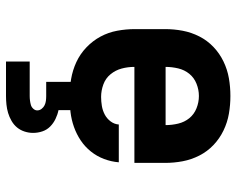

<svg xmlns="http://www.w3.org/2000/svg" viewBox="-94 -474 788 640"><g transform="rotate(90 300.0 -154.0)"><path d="M303 8Q273 8 243.5 3Q214 -2 187 -14.5Q160 -27 138 -48Q116 -69 102 -95Q88 -121 82.5 -150.5Q77 -180 77 -210V-310Q77 -340 82.5 -369Q88 -398 101.5 -424.5Q115 -451 136.5 -471.5Q158 -492 185 -505Q212 -518 241 -523Q270 -528 300 -528Q330 -528 359 -523Q388 -518 415 -505Q442 -492 463.5 -471.5Q485 -451 498.5 -424.5Q512 -398 517.5 -369Q523 -340 523 -310V-208H203Q203 -186 208.5 -165.5Q214 -145 227.5 -128.5Q241 -112 261.5 -104.5Q282 -97 303 -97Q318 -97 333 -99.5Q348 -102 361.5 -109Q375 -116 384.5 -128.5Q394 -141 395 -156H521Q519 -131 510 -107Q501 -83 485 -63Q469 -43 448 -29Q427 -15 403 -6.5Q379 2 353.5 5Q328 8 303 8ZM203 -312H397Q397 -333 392 -354Q387 -375 374 -391Q361 -407 341 -415Q321 -423 300 -423Q279 -423 259 -415Q239 -407 226 -391Q213 -375 208 -354Q203 -333 203 -312ZM185 220V141H300Q308 141 315.5 140Q323 139 330 137Q337 135 342.5 129Q348 123 348 116Q348 108 343 101.5Q338 95 331 91.5Q324 88 316 87Q308 86 300 86H253V0H347V45Q362 48 376.5 55Q391 62 402 73Q413 84 418 99Q423 114 423 130Q423 144 418.5 158Q414 172 405 183Q396 194 383 201.5Q370 209 356.5 213Q343 217 328.5 218.5Q314 220 300 220Z"/></g></svg>

Font: Iosevka Etoile Extrabold
Style: Regular
Weight: 800
Designer: Belleve Invis
Foundry: Belleve Invis
Version: Version 22.1.2; ttfautohint (v1.8.4)